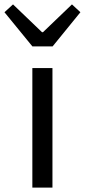

<svg xmlns="http://www.w3.org/2000/svg" viewBox="-55 -853 385 873"><path d="M92.1 0V-543.4H183.5V0ZM92.2 -642.1 -34.7 -797.4 4.2 -833 136 -706.6H140.4L272.2 -833L310.6 -797.4L184.3 -642.1Z"/></svg>

Font: Noto Sans TC
Style: Regular
Weight: 100
Designer: Ryoko NISHIZUKA 西塚涼子 (kana, bopomofo & ideographs); Paul D. Hunt (Latin, Greek & Cyrillic); Sandoll Communications 산돌커뮤니
Foundry: Adobe
Version: Version 2.004;hotconv 1.0.118;makeotfexe 2.5.65603